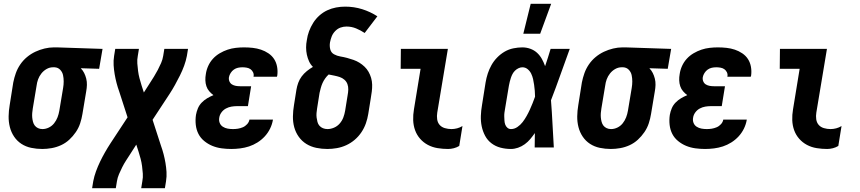

<svg xmlns="http://www.w3.org/2000/svg" viewBox="-20 -778 4540 1013"><path d="M203 8Q173 8 144.5 2Q116 -4 93 -19Q70 -34 54.5 -57Q39 -80 32 -107.5Q25 -135 25.5 -164.5Q26 -194 31 -223L50 -343Q55 -368 63.5 -392Q72 -416 87 -438Q102 -460 122.5 -477Q143 -494 166.5 -505Q190 -516 215 -522Q240 -528 264 -528H281L521 -520L503 -415L406 -418Q417 -407 424 -393Q431 -379 435 -363Q439 -347 438.5 -330Q438 -313 435 -297L415 -177Q411 -152 403 -127.5Q395 -103 380 -81Q365 -59 345.5 -41Q326 -23 302 -12Q278 -1 252.5 3.5Q227 8 203 8ZM204 -97Q221 -97 237.5 -105Q254 -113 265.5 -127.5Q277 -142 283.5 -159Q290 -176 293 -194L313 -314Q316 -331 316 -348.5Q316 -366 312.5 -382Q309 -398 297.5 -410Q286 -422 268 -423H259Q242 -423 226 -414Q210 -405 198.5 -390.5Q187 -376 181 -359.5Q175 -343 173 -326L153 -206Q151 -194 150 -182Q149 -170 150 -158.5Q151 -147 154 -135.5Q157 -124 163.5 -115.5Q170 -107 180.5 -102Q191 -97 204 -97Z M466 215 472 178Q477 152 486.5 126Q496 100 508 75Q520 50 534 25.5Q548 1 563 -22L653 -159L609 -295Q601 -317 595 -340Q589 -363 585 -386.5Q581 -410 579.5 -434Q578 -458 582 -483L588 -520H713L707 -483Q703 -463 704.5 -443Q706 -423 708.5 -403.5Q711 -384 716 -365Q721 -346 727 -327L739 -290L771 -340Q782 -357 792.5 -374Q803 -391 812.5 -409Q822 -427 830 -445.5Q838 -464 841 -483L847 -520H972L966 -483Q961 -457 951.5 -431Q942 -405 929.5 -380Q917 -355 903.5 -330.5Q890 -306 875 -283L785 -146L829 -10Q837 12 843 35Q849 58 853 81.5Q857 105 858.5 129Q860 153 856 178L850 215H725L731 178Q735 158 733.5 138Q732 118 729.5 98.5Q727 79 722 60Q717 41 711 22L699 -15L667 35Q656 52 645 69Q634 86 625 104Q616 122 608 140.5Q600 159 597 178L591 215Z M1200 8Q1174 8 1148.5 4.5Q1123 1 1100 -8.5Q1077 -18 1057.5 -34Q1038 -50 1027 -71.5Q1016 -93 1013 -119Q1010 -145 1014 -172Q1017 -189 1024 -206Q1031 -223 1044 -236.5Q1057 -250 1073 -259.5Q1089 -269 1106 -276Q1094 -285 1084 -296.5Q1074 -308 1069 -323Q1064 -338 1063.5 -354.5Q1063 -371 1066 -387Q1069 -409 1078.5 -430Q1088 -451 1103.5 -468Q1119 -485 1139.5 -497Q1160 -509 1181 -516Q1202 -523 1224 -525.5Q1246 -528 1267 -528Q1291 -528 1313.5 -525.5Q1336 -523 1357 -516Q1378 -509 1396.5 -496.5Q1415 -484 1426.5 -466Q1438 -448 1442 -425.5Q1446 -403 1443 -380L1441 -373H1317L1318 -375Q1320 -387 1315 -397Q1310 -407 1301.5 -413Q1293 -419 1281.5 -421Q1270 -423 1259 -423Q1247 -423 1235.5 -420.5Q1224 -418 1214 -411Q1204 -404 1197 -393Q1190 -382 1188 -371Q1186 -359 1190.5 -348.5Q1195 -338 1204 -332.5Q1213 -327 1224 -325Q1235 -323 1247 -323H1305L1288 -218H1230Q1216 -218 1201 -215.5Q1186 -213 1172 -205.5Q1158 -198 1148.5 -185Q1139 -172 1137 -158Q1134 -143 1139 -130Q1144 -117 1155.5 -109.5Q1167 -102 1181 -99.5Q1195 -97 1209 -97Q1222 -97 1235 -99Q1248 -101 1261 -106.5Q1274 -112 1284 -123Q1294 -134 1296 -147H1420V-146Q1416 -122 1405 -99.5Q1394 -77 1377 -58.5Q1360 -40 1338.5 -26.5Q1317 -13 1294 -5.5Q1271 2 1247 5Q1223 8 1200 8Z M1707 8Q1677 8 1648.5 2Q1620 -4 1596.5 -18.5Q1573 -33 1556.5 -56Q1540 -79 1532.5 -106.5Q1525 -134 1525.5 -164Q1526 -194 1531 -223L1544 -305Q1547 -323 1553.5 -341Q1560 -359 1571.5 -374.5Q1583 -390 1599 -403Q1615 -416 1631 -425Q1618 -438 1610.5 -454.5Q1603 -471 1599 -489.5Q1595 -508 1595 -527.5Q1595 -547 1599 -567Q1602 -590 1610.5 -613Q1619 -636 1632.5 -657.5Q1646 -679 1665 -696Q1684 -713 1706.5 -723.5Q1729 -734 1753 -738.5Q1777 -743 1801 -743Q1848 -743 1891 -729.5Q1934 -716 1971 -692L1904 -604Q1883 -618 1859 -628Q1835 -638 1808 -638Q1792 -638 1776.5 -632.5Q1761 -627 1748.5 -614Q1736 -601 1730 -585.5Q1724 -570 1721 -554Q1718 -535 1722.5 -517.5Q1727 -500 1742.5 -491.5Q1758 -483 1776 -480Q1794 -477 1811 -472.5Q1828 -468 1845 -462Q1862 -456 1876.5 -447Q1891 -438 1903.5 -426Q1916 -414 1924.5 -399Q1933 -384 1938 -367Q1943 -350 1943.5 -331.5Q1944 -313 1941.5 -294.5Q1939 -276 1936 -258L1923 -177Q1919 -152 1910.5 -127.5Q1902 -103 1887 -80.5Q1872 -58 1851.5 -40.5Q1831 -23 1807 -12Q1783 -1 1757.5 3.5Q1732 8 1707 8ZM1708 -97Q1725 -97 1742.5 -104.5Q1760 -112 1772.5 -126.5Q1785 -141 1791.5 -158.5Q1798 -176 1801 -194L1814 -275Q1817 -290 1817.5 -305.5Q1818 -321 1813 -334.5Q1808 -348 1797 -357.5Q1786 -367 1772.5 -371.5Q1759 -376 1744 -379Q1729 -382 1714 -385Q1704 -376 1695.5 -364Q1687 -352 1681.5 -339.5Q1676 -327 1672.5 -314Q1669 -301 1666 -288L1653 -206Q1651 -194 1650 -181.5Q1649 -169 1650.5 -157.5Q1652 -146 1655 -134.5Q1658 -123 1665.5 -114.5Q1673 -106 1684 -101.5Q1695 -97 1708 -97Z M2344 8Q2316 8 2288.5 3.5Q2261 -1 2237.5 -13.5Q2214 -26 2196.5 -46Q2179 -66 2170 -91Q2161 -116 2160 -144Q2159 -172 2164 -201L2199 -415H2094L2095 -520H2343L2287 -184Q2284 -166 2286.5 -148.5Q2289 -131 2299.5 -119Q2310 -107 2327 -102Q2344 -97 2362 -97Q2377 -97 2392 -101Q2407 -105 2420 -113L2403 -8Q2390 0 2374.5 4Q2359 8 2344 8Z M2676 8Q2647 8 2620.5 1Q2594 -6 2573 -22Q2552 -38 2539.5 -61.5Q2527 -85 2521.5 -111.5Q2516 -138 2517 -166.5Q2518 -195 2523 -223L2542 -343Q2546 -367 2553.5 -390Q2561 -413 2573 -434.5Q2585 -456 2603 -474.5Q2621 -493 2642.5 -505.5Q2664 -518 2688.5 -523Q2713 -528 2736 -528Q2758 -528 2778.5 -520.5Q2799 -513 2814 -499Q2829 -485 2839 -467Q2849 -449 2856 -429Q2864 -452 2871 -474.5Q2878 -497 2885 -520H2986Q2961 -452 2937 -384Q2913 -316 2887 -249Q2892 -187 2895 -124.5Q2898 -62 2902 0H2801Q2801 -19 2801.5 -38Q2802 -57 2802 -76Q2790 -59 2777.5 -44Q2765 -29 2748.5 -17Q2732 -5 2713 1.5Q2694 8 2676 8ZM2676 -97Q2694 -97 2710 -108Q2726 -119 2737.5 -134Q2749 -149 2758.5 -166Q2768 -183 2775.5 -199.5Q2783 -216 2790 -233.5Q2797 -251 2803 -268Q2803 -284 2801.5 -299.5Q2800 -315 2798 -330.5Q2796 -346 2792.5 -361Q2789 -376 2782.5 -389.5Q2776 -403 2764 -413Q2752 -423 2736 -423Q2726 -423 2715.5 -418Q2705 -413 2697 -405Q2689 -397 2684 -387.5Q2679 -378 2675.5 -367.5Q2672 -357 2669.5 -347Q2667 -337 2665 -326L2645 -206Q2643 -195 2641.5 -184Q2640 -173 2640.5 -162.5Q2641 -152 2641.5 -141.5Q2642 -131 2645.5 -121Q2649 -111 2657 -104Q2665 -97 2676 -97ZM2741 -600 2780 -758H2888L2830 -600Z M3203 8Q3173 8 3144.5 2Q3116 -4 3093 -19Q3070 -34 3054.5 -57Q3039 -80 3032 -107.5Q3025 -135 3025.5 -164.5Q3026 -194 3031 -223L3050 -343Q3055 -368 3063.5 -392Q3072 -416 3087 -438Q3102 -460 3122.5 -477Q3143 -494 3166.5 -505Q3190 -516 3215 -522Q3240 -528 3264 -528H3281L3521 -520L3503 -415L3406 -418Q3417 -407 3424 -393Q3431 -379 3435 -363Q3439 -347 3438.5 -330Q3438 -313 3435 -297L3415 -177Q3411 -152 3403 -127.5Q3395 -103 3380 -81Q3365 -59 3345.5 -41Q3326 -23 3302 -12Q3278 -1 3252.5 3.5Q3227 8 3203 8ZM3204 -97Q3221 -97 3237.5 -105Q3254 -113 3265.5 -127.5Q3277 -142 3283.5 -159Q3290 -176 3293 -194L3313 -314Q3316 -331 3316 -348.5Q3316 -366 3312.5 -382Q3309 -398 3297.5 -410Q3286 -422 3268 -423H3259Q3242 -423 3226 -414Q3210 -405 3198.5 -390.5Q3187 -376 3181 -359.5Q3175 -343 3173 -326L3153 -206Q3151 -194 3150 -182Q3149 -170 3150 -158.5Q3151 -147 3154 -135.5Q3157 -124 3163.5 -115.5Q3170 -107 3180.5 -102Q3191 -97 3204 -97Z M3700 8Q3674 8 3648.5 4.5Q3623 1 3600 -8.5Q3577 -18 3557.5 -34Q3538 -50 3527 -71.5Q3516 -93 3513 -119Q3510 -145 3514 -172Q3517 -189 3524 -206Q3531 -223 3544 -236.5Q3557 -250 3573 -259.5Q3589 -269 3606 -276Q3594 -285 3584 -296.5Q3574 -308 3569 -323Q3564 -338 3563.5 -354.5Q3563 -371 3566 -387Q3569 -409 3578.5 -430Q3588 -451 3603.5 -468Q3619 -485 3639.5 -497Q3660 -509 3681 -516Q3702 -523 3724 -525.5Q3746 -528 3767 -528Q3791 -528 3813.5 -525.5Q3836 -523 3857 -516Q3878 -509 3896.5 -496.5Q3915 -484 3926.5 -466Q3938 -448 3942 -425.5Q3946 -403 3943 -380L3941 -373H3817L3818 -375Q3820 -387 3815 -397Q3810 -407 3801.5 -413Q3793 -419 3781.5 -421Q3770 -423 3759 -423Q3747 -423 3735.5 -420.5Q3724 -418 3714 -411Q3704 -404 3697 -393Q3690 -382 3688 -371Q3686 -359 3690.5 -348.5Q3695 -338 3704 -332.5Q3713 -327 3724 -325Q3735 -323 3747 -323H3805L3788 -218H3730Q3716 -218 3701 -215.5Q3686 -213 3672 -205.5Q3658 -198 3648.5 -185Q3639 -172 3637 -158Q3634 -143 3639 -130Q3644 -117 3655.5 -109.5Q3667 -102 3681 -99.5Q3695 -97 3709 -97Q3722 -97 3735 -99Q3748 -101 3761 -106.5Q3774 -112 3784 -123Q3794 -134 3796 -147H3920V-146Q3916 -122 3905 -99.5Q3894 -77 3877 -58.5Q3860 -40 3838.5 -26.5Q3817 -13 3794 -5.5Q3771 2 3747 5Q3723 8 3700 8Z M4344 8Q4316 8 4288.5 3.5Q4261 -1 4237.5 -13.5Q4214 -26 4196.5 -46Q4179 -66 4170 -91Q4161 -116 4160 -144Q4159 -172 4164 -201L4199 -415H4094L4095 -520H4343L4287 -184Q4284 -166 4286.5 -148.5Q4289 -131 4299.5 -119Q4310 -107 4327 -102Q4344 -97 4362 -97Q4377 -97 4392 -101Q4407 -105 4420 -113L4403 -8Q4390 0 4374.5 4Q4359 8 4344 8Z"/></svg>

Font: Iosevka Term Curly XBd Obl
Style: Regular
Weight: 800
Italic angle: -9°
Designer: Belleve Invis
Foundry: Belleve Invis
Version: Version 32.3.0